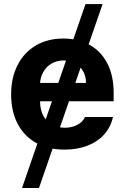

<svg xmlns="http://www.w3.org/2000/svg" viewBox="-20 -727 614 946"><path d="M172.1 199.2H88.6L401.3 -707H485.5ZM34.8 -262.4Q34.8 -344 66.7 -406.4Q98.7 -468.9 156.7 -503Q214.8 -537.1 291.6 -537.1Q363.2 -537.1 419.4 -507.1Q475.6 -477.2 507.8 -416.5Q540 -355.8 540 -268.6V-227.9H94V-318.5H403.7Q403.7 -350.8 389.7 -375.7Q375.7 -400.7 350.7 -415Q325.7 -429.2 293.8 -429.2Q260.2 -429.2 233.9 -413.7Q207.6 -398.2 192.8 -371.5Q177.9 -344.8 177.4 -313V-228.1Q177.4 -188.3 192.4 -158.7Q207.3 -129.1 235.1 -113.4Q262.8 -97.7 299.4 -97.7Q323.6 -97.7 343.6 -104.7Q363.6 -111.6 377.7 -123.1Q391.7 -134.6 398.7 -150.6H536.6Q526.2 -102.2 494.4 -65.9Q462.6 -29.5 412 -9.7Q361.4 10.2 297.2 10.2Q217.1 10.2 157.9 -22.9Q98.7 -56.1 66.7 -117.6Q34.8 -179.1 34.8 -262.4Z"/></svg>

Font: Pretendard JP Variable
Style: Regular
Weight: 400
Designer: Base glyphs from Inter by Rasmus Andersson; Hangul glyphs from Noto Sans CJK(Source Han Sans) by Jang Soo-young and Kang
Foundry: Kil Hyung-jin
Version: Version 1.307;Glyphs 3.2 (3192)